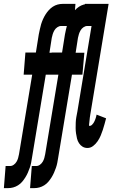

<svg xmlns="http://www.w3.org/2000/svg" viewBox="-81 -755 601 990"><path d="M-61 215 -52 101H-29Q-19 101 -10 94.5Q-1 88 4.5 78.5Q10 69 12.5 59.5Q15 50 17 40L85 -370H41L50 -484H104L119 -578Q122 -591 124.5 -604Q127 -617 131 -630Q135 -643 140.5 -655.5Q146 -668 153.5 -680Q161 -692 170.5 -702.5Q180 -713 191.5 -720.5Q203 -728 216 -731.5Q229 -735 242 -735H308L302 -655L297 -621H234Q224 -621 214.5 -614.5Q205 -608 199.5 -598.5Q194 -589 191 -579.5Q188 -570 186 -560L174 -483H262L253 -370H155L84 58Q82 71 79.5 84Q77 97 72.5 110Q68 123 62.5 135.5Q57 148 49.5 160Q42 172 33 182.5Q24 193 12 200.5Q0 208 -13 211.5Q-26 215 -39 215ZM74 215 83 101H106Q116 101 125 94.5Q134 88 139.5 78.5Q145 69 147.5 59.5Q150 50 152 40L220 -370H176L185 -484H239L254 -578Q257 -591 259.5 -604Q262 -617 266 -630Q270 -643 275.5 -655.5Q281 -668 288.5 -680Q296 -692 305.5 -702.5Q315 -713 326.5 -720.5Q338 -728 351 -731.5Q364 -735 377 -735H443L437 -655L432 -621H369Q359 -621 349.5 -614.5Q340 -608 334.5 -598.5Q329 -589 326 -579.5Q323 -570 321 -560L309 -483H354L344 -370H290L219 58Q217 71 214.5 84Q212 97 207.5 110Q203 123 197.5 135.5Q192 148 184.5 160Q177 172 168 182.5Q159 193 147 200.5Q135 208 122 211.5Q109 215 96 215ZM370 8Q356 8 345 1.5Q334 -5 326.5 -16.5Q319 -28 316 -41Q313 -54 311 -67.5Q309 -81 309 -95Q309 -109 309.5 -123Q310 -137 312.5 -151Q315 -165 318 -180L391 -621H349L357 -735H479L384 -161Q384 -159 383.5 -156.5Q383 -154 382.5 -151.5Q382 -149 382 -147Q382 -145 381.5 -142.5Q381 -140 381 -137.5Q381 -135 380.5 -133Q380 -131 380 -128.5Q380 -126 379.5 -123.5Q379 -121 379 -119Q379 -117 378.5 -114.5Q378 -112 378 -109Q378 -106 380 -106H382Q388 -106 393 -111Q398 -116 401 -120.5Q404 -125 406.5 -130.5Q409 -136 411 -141.5Q413 -147 414.5 -152.5Q416 -158 417 -164L466 -145Q462 -130 458 -115Q454 -100 449 -85Q444 -70 438 -55.5Q432 -41 422.5 -27Q413 -13 399.5 -2.5Q386 8 370 8Z"/></svg>

Font: Iosevka Curly Slab Heavy
Style: Italic
Weight: 900
Italic angle: -9°
Monospace: yes
Designer: Belleve Invis
Foundry: Belleve Invis
Version: Version 22.1.2; ttfautohint (v1.8.4)